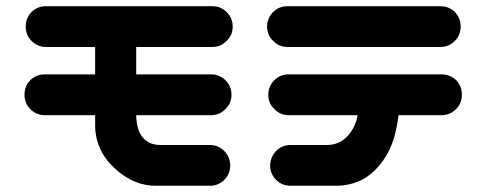

<svg xmlns="http://www.w3.org/2000/svg" viewBox="-20 -598 1557 616"><path d="M726.6 -512.7Q726.6 -485.4 707 -466.8Q688.5 -447.3 661.1 -447.3H417V-359.4H657.2Q684.6 -359.4 703.6 -340.3Q722.7 -321.3 722.7 -293.9Q722.7 -266.6 703.1 -248Q684.6 -228.5 657.2 -228.5H417Q418 -179.7 438.5 -156.2Q459 -132.8 495.1 -132.8H655.3Q682.6 -131.8 700.7 -112.3Q718.8 -92.8 718.8 -65.4Q717.8 -39.1 699.7 -21Q681.6 -2.9 655.3 -2H481.4Q409.2 -1 347.2 -58.6Q285.2 -116.2 285.2 -197.3V-228.5H124Q96.7 -228.5 77.6 -247.6Q58.6 -266.6 58.6 -293.9Q58.6 -321.3 77.1 -340.8Q96.7 -359.4 124 -359.4H285.2V-447.3H127.9Q100.6 -447.3 81.5 -466.3Q62.5 -485.4 62.5 -512.7Q62.5 -540 81.1 -559.6Q100.6 -578.1 127.9 -578.1H661.1Q688.5 -578.1 707.5 -559.1Q726.6 -540 726.6 -512.7Z M836.9 -512.7Q836.9 -540 856 -559.1Q875 -578.1 902.3 -578.1H1392.6Q1419.9 -578.1 1439.5 -559.6Q1458 -540 1458 -512.7Q1458 -485.4 1439 -466.3Q1419.9 -447.3 1392.6 -447.3H902.3Q875 -447.3 856.4 -466.8Q836.9 -485.4 836.9 -512.7ZM840.8 -293.9Q840.8 -321.3 859.9 -340.3Q878.9 -359.4 906.2 -359.4H1396.5Q1423.8 -359.4 1443.4 -340.8Q1461.9 -321.3 1461.9 -293.9Q1461.9 -266.6 1442.9 -247.6Q1423.8 -228.5 1396.5 -228.5H1258.8Q1253.9 -189.5 1243.2 -152.3Q1223.6 -90.8 1179.2 -48.3Q1134.8 -5.9 1066.4 -2H910.2Q883.8 -2.9 865.7 -21Q847.7 -39.1 846.7 -65.4Q846.7 -92.8 864.7 -112.3Q882.8 -131.8 910.2 -132.8H1033.2Q1070.3 -134.8 1094.7 -161.1Q1119.1 -187.5 1126 -221.7Q1126 -224.6 1127 -228.5H906.2Q878.9 -228.5 860.4 -248Q840.8 -266.6 840.8 -293.9Z"/></svg>

Font: Nico Moji
Style: Regular
Weight: 400
Version: Version 1.02